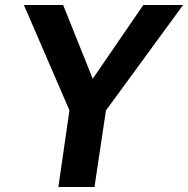

<svg xmlns="http://www.w3.org/2000/svg" viewBox="-20 -743 748 763"><path d="M212 0 256 -304.5 75 -723H231L348.5 -430L549.5 -723H707.5L401 -304L355.5 0Z"/></svg>

Font: Public Sans
Style: Bold Italic
Weight: 700
Italic angle: -8°
Designer: The Public Sans project authors (U.S. Web Design System). Libre Franklin designed by Pablo Impallari and Rodrigo Fuenzal
Version: Version 1.008; ttfautohint (v1.8.1) -l 8 -r 50 -G 200 -x 14 